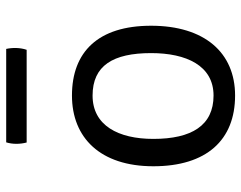

<svg xmlns="http://www.w3.org/2000/svg" viewBox="-100 -673 783 623"><g transform="rotate(-90 291.5 -361.5)"><path d="M63.5 -255.4C63.5 -83 148.4 9.8 293 9.8C432.6 9.8 519.5 -89.8 519.5 -262.7C519.5 -434.6 434.6 -519.5 293 -519.5C156.2 -519.5 63.5 -427.7 63.5 -255.4ZM152.3 -255.4C152.3 -369.1 195.8 -452.6 293 -452.6C390.1 -452.6 430.7 -386.2 430.7 -262.7C430.7 -148.4 390.1 -60.1 293 -60.1C195.8 -60.1 152.3 -131.3 152.3 -255.4ZM140.6 -666.5H441.4C448.7 -687.5 448.7 -712.4 444.3 -732.9H141.1C134.8 -712.4 134.8 -689 140.6 -666.5Z"/></g></svg>

Font: Basic
Style: Regular
Weight: 400
Designer: Magnus Gaarde
Foundry: Magnus Gaarde
Version: Version 1.001